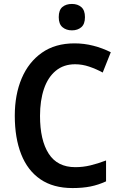

<svg xmlns="http://www.w3.org/2000/svg" viewBox="-20 -944 613 974"><path d="M361 -618Q303 -618 263 -585Q223 -552 203 -493Q183 -434 183 -356Q183 -233 227 -164.5Q271 -96 362 -96Q401 -96 438.5 -105Q476 -114 518 -130V-24Q479 -6 439 2Q399 10 348 10Q250 10 185 -34.5Q120 -79 87.5 -161.5Q55 -244 55 -357Q55 -464 90 -546.5Q125 -629 192.5 -676.5Q260 -724 358 -724Q407 -724 453.5 -712Q500 -700 542 -679L501 -576Q468 -594 432.5 -606Q397 -618 361 -618ZM345 -924Q374 -924 392.5 -908Q411 -892 411 -857Q411 -822 392.5 -806Q374 -790 345 -790Q316 -790 297 -806Q278 -822 278 -857Q278 -893 296.5 -908.5Q315 -924 345 -924Z"/></svg>

Font: Noto Sans Tamil SemiCondensed SemiBold
Style: Regular
Weight: 600
Width: 4
Designer: Jelle Bosma - Monotype Design Team
Foundry: Monotype Imaging Inc.
Version: Version 2.004; ttfautohint (v1.8.4.7-5d5b)